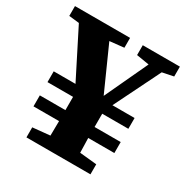

<svg xmlns="http://www.w3.org/2000/svg" viewBox="-154 -755 850 878"><g transform="rotate(30 271.0 -315.5)"><path d="M59 -139V-197H194V-267H59V-324H174L48 -573L-6 -579V-631H285V-579L210 -571L313 -341L419 -568L352 -579V-631H548V-579L489 -567L369 -324H486V-267H348V-197H486V-139H348Q349 -122 349 -103.5Q349 -85 350 -62L440 -53V0H102V-53L193 -62Q193 -85 193.5 -103.5Q194 -122 194 -139Z"/></g></svg>

Font: Source Serif Pro
Style: Bold
Weight: 700
Designer: Frank Grießhammer
Foundry: Adobe Systems Incorporated
Version: Version 3.001;hotconv 1.0.111;makeotfexe 2.5.65597